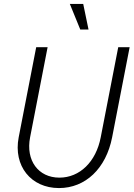

<svg xmlns="http://www.w3.org/2000/svg" viewBox="-20 -940 679 976"><path d="M280 16C414 16 519 -83 550 -242L639 -700H581L492 -242C468 -117 385 -37 282 -37C175 -37 110 -124 133 -242L222 -700H164L75 -242C47 -97 137 16 280 16ZM388 -790H430L403 -920H335Z"/></svg>

Font: Uncut Sans Light Italic
Style: Regular
Weight: 300
Italic angle: -11°
Designer: Kasper Nordkvist
Foundry: UNCUT.wtf
Version: Version 1.304;Glyphs 3.2 (3246)